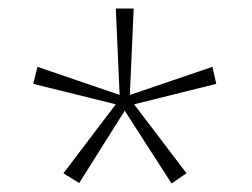

<svg xmlns="http://www.w3.org/2000/svg" viewBox="-20 -778 591 451"><path d="M294 -758H252L261 -555L68 -621L58 -581L252 -533L129 -371L166 -348L273 -518L383 -347L418 -371L295 -533L488 -581L479 -621L285 -555Z"/></svg>

Font: Noto Sans Lao ExtraLight
Style: Regular
Weight: 200
Designer: Monotype Design Team
Foundry: Monotype Imaging Inc.
Version: Version 2.003